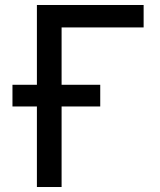

<svg xmlns="http://www.w3.org/2000/svg" viewBox="-20 -750 640 770"><path d="M128 0H227V-323H382V-410H227V-640H556V-730H128V-410H30V-323H128Z"/></svg>

Font: JetBrains Mono Medium
Style: Regular
Weight: 436
Monospace: yes
Designer: Philipp Nurullin, Konstantin Bulenkov
Foundry: JetBrains
Version: Version 2.305